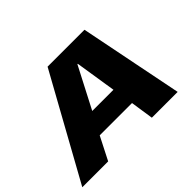

<svg xmlns="http://www.w3.org/2000/svg" viewBox="-149 -928 1181 1181"><g transform="rotate(-45 441.0 -338.0)"><path d="M-15.5 0 358 -675.5H679L814 0H589.5L567 -150H286L209.5 0ZM359.5 -288.5H544L502 -556.5H498.5Z"/></g></svg>

Font: Anybody ExtraExpanded ExtraBold
Style: Italic
Weight: 800
Width: 8
Italic angle: -10°
Designer: Tyler Finck
Foundry: Etcetera Type Company
Version: Version 1.010; ttfautohint (v1.8.3) -l 8 -r 50 -G 200 -x 14 